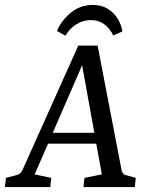

<svg xmlns="http://www.w3.org/2000/svg" viewBox="-32 -755 598 775"><path d="M152 -219H384L395 -175H134ZM459 -67Q460 -60 465 -54.5Q470 -49 477 -48L516 -37L512 0H305L309 -37L379 -51L291 -539H320L108 -51L175 -37L171 0H-12L-8 -37L34 -48Q51 -52 58 -67L284 -571H362ZM425 -612Q412 -640 389 -657Q366 -674 335 -674Q305 -674 278 -658Q251 -642 232 -611L198 -630Q215 -671 253 -703Q291 -735 343 -735Q378 -735 403 -719.5Q428 -704 443 -679.5Q458 -655 462 -628Z"/></svg>

Font: Yrsa
Style: Italic
Weight: 400
Italic angle: -7.10001°
Designer: Anna Giedrys (Yrsa+Rasa design), David Brezina (Yrsa art-direction, Rasa art-direction, design)
Foundry: Rosetta Type Foundry
Version: Version 2.004